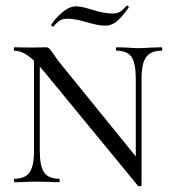

<svg xmlns="http://www.w3.org/2000/svg" viewBox="-20 -632 610 666"><path d="M98 -446 118 -443V-109Q118 -56 133 -34Q148 -12 185 -12Q187 -12 187 -6Q187 0 185 0Q163 0 151 -1L109 -2L66 -1Q53 0 30 0Q28 0 28 -6Q28 -12 30 -12Q67 -12 82.5 -34Q98 -56 98 -109ZM459 13 131 -386Q99 -424 75.5 -440Q52 -456 30 -456Q28 -456 28 -462Q28 -468 30 -468L86 -467L139 -468Q146 -468 150.5 -464Q155 -460 164 -447Q172 -434 186 -416L461 -77L471 11Q471 13 466 14Q461 15 459 13ZM471 11 451 -20V-359Q451 -412 436.5 -434Q422 -456 385 -456Q382 -456 382 -462Q382 -468 385 -468L419 -467Q445 -465 461 -465Q477 -465 505 -467L540 -468Q543 -468 543 -462Q543 -456 540 -456Q503 -456 487 -434Q471 -412 471 -359ZM419 -612H421Q424 -612 426 -609.5Q428 -607 426 -605Q399 -568 382 -555.5Q365 -543 345 -543Q327 -543 307.5 -548Q288 -553 284 -554Q243 -567 214 -567Q198 -567 189.5 -562Q181 -557 174.5 -550Q168 -543 165 -540H164Q161 -540 158.5 -542.5Q156 -545 158 -547Q174 -571 197.5 -590.5Q221 -610 245 -610Q262 -610 297 -599Q341 -585 370 -585Q387 -585 397.5 -592Q408 -599 419 -612Z"/></svg>

Font: Cormorant SC
Style: Regular
Weight: 400
Designer: Christian Thalmann (Catharsis Fonts)
Foundry: Catharsis Fonts
Version: Version 4.000